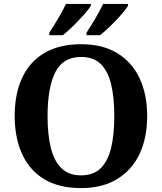

<svg xmlns="http://www.w3.org/2000/svg" viewBox="-20 -951 827 981"><path d="M394 10Q280 10 205 -36Q130 -82 92.5 -165Q55 -248 55 -359Q55 -470 92.5 -552Q130 -634 205.5 -679.5Q281 -725 395 -725Q504 -725 579 -679.5Q654 -634 693 -551.5Q732 -469 732 -358Q732 -247 693 -164.5Q654 -82 578.5 -36Q503 10 394 10ZM394 -55Q457 -55 494 -91Q531 -127 547.5 -194.5Q564 -262 564 -358Q564 -454 547.5 -521.5Q531 -589 494 -624.5Q457 -660 395 -660Q301 -660 262 -581Q223 -502 223 -358Q223 -262 240 -194.5Q257 -127 294.5 -91Q332 -55 394 -55ZM422 -784Q443 -816 467 -856.5Q491 -897 507 -931H634V-921Q624 -904 598.5 -875Q573 -846 543.5 -817.5Q514 -789 491 -771H422ZM232 -784Q253 -816 277 -856.5Q301 -897 317 -931H444V-921Q434 -904 408 -875Q382 -846 353 -817.5Q324 -789 301 -771H232Z"/></svg>

Font: Noto Serif Myanmar
Style: Regular
Weight: 400
Designer: Ben Mitchell and the Monotype Design Team
Foundry: Monotype Imaging Inc.
Version: Version 2.106